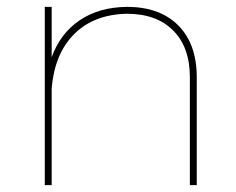

<svg xmlns="http://www.w3.org/2000/svg" viewBox="-20 -537 684 557"><path d="M550.8 -313V0H530.8V-313Q530.8 -399.9 482.4 -448.5Q434.1 -497.1 348.1 -497.1Q252 -495.1 195.1 -438Q138.2 -380.9 129.9 -280.8V0H109.9V-517.1H129.9V-371.1Q154.8 -439.9 210.9 -478Q267.1 -516.1 348.1 -517.1Q443.8 -517.1 497.3 -463.1Q550.8 -409.2 550.8 -313Z"/></svg>

Font: Montserrat
Style: Thin
Weight: 250
Designer: Julieta Ulanovsky
Foundry: Julieta Ulanovsky
Version: Version 1.000;PS 002.000;hotconv 1.0.70;makeotf.lib2.5.58329